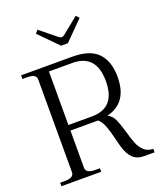

<svg xmlns="http://www.w3.org/2000/svg" viewBox="-164 -1030 976 1139"><g transform="rotate(-20 324.5 -460.5)"><path d="M308 -784 192 -902 209 -921 310 -839Q322 -830 330 -830Q336 -830 349 -839L450 -921L468 -902L351 -784ZM613 -22V0H546Q502 0 475.5 -26.5Q449 -53 435 -103L423 -150Q410 -204 397.5 -238Q385 -272 363 -292H348H188V-57Q188 -22 247 -22H276V0H25V-22H53Q83 -22 97.5 -30.5Q112 -39 112 -57V-642Q112 -660 97.5 -668.5Q83 -677 53 -677H25V-700H348Q460 -700 510 -647Q560 -594 560 -496Q560 -333 425 -300Q453 -285 466.5 -255.5Q480 -226 495 -174Q509 -124 521 -94Q533 -64 555.5 -43Q578 -22 613 -22ZM486 -496Q486 -665 336 -665H188V-327H336Q486 -327 486 -496Z"/></g></svg>

Font: Taviraj Light
Style: Regular
Weight: 300
Designer: Katatrad Team
Foundry: CadsonDemak
Version: Version 1.001